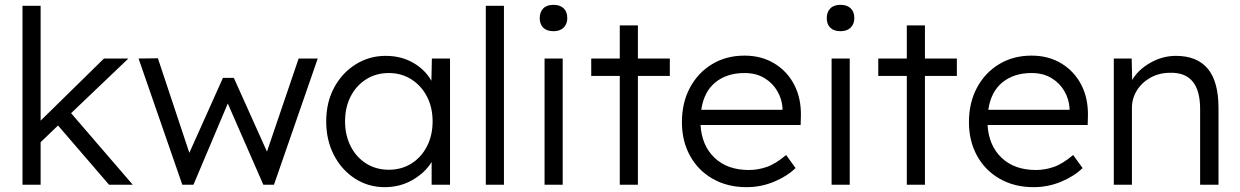

<svg xmlns="http://www.w3.org/2000/svg" viewBox="-20 -764 5129 794"><path d="M73 0V-740H148V-265L410 -522H511L274 -296L529 0H431L220 -245L148 -176V0Z M734 0 553 -522 633 -523 763 -132 902 -442H947L1084 -137L1215 -522H1294L1113 0H1069L922 -336L780 0Z M1571 10Q1503 10 1448 -25.5Q1393 -61 1361 -122.5Q1329 -184 1329 -262Q1329 -341 1362 -402Q1395 -463 1451 -498Q1507 -533 1575 -533Q1639 -533 1688.5 -504.5Q1738 -476 1764 -430L1766 -522H1841V0H1765V-94Q1737 -49 1685.5 -19.5Q1634 10 1571 10ZM1588 -62Q1640 -62 1681 -87.5Q1722 -113 1745.5 -158.5Q1769 -204 1769 -262Q1769 -320 1745.5 -365Q1722 -410 1681 -436Q1640 -462 1588 -462Q1535 -462 1494 -436Q1453 -410 1430 -365Q1407 -320 1407 -262Q1407 -205 1430 -159.5Q1453 -114 1494 -88Q1535 -62 1588 -62Z M1989 0V-740H2064V0Z M2269 -635Q2241 -635 2226.5 -649.5Q2212 -664 2212 -689Q2212 -714 2226.5 -729Q2241 -744 2269 -744Q2296 -744 2311 -729.5Q2326 -715 2326 -689Q2326 -665 2311 -650Q2296 -635 2269 -635ZM2232 0V-522H2307V0Z M2543 0V-450H2425V-522H2543V-659H2618V-522H2750V-450H2618V0Z M3067 10Q2989 10 2928.5 -24Q2868 -58 2834 -119Q2800 -180 2800 -259Q2800 -339 2833 -401Q2866 -463 2924.5 -498.5Q2983 -534 3059 -534Q3129 -534 3182.5 -501.5Q3236 -469 3265 -412.5Q3294 -356 3292 -282L3291 -247H2877Q2882 -162 2935 -111.5Q2988 -61 3077 -61Q3114 -61 3150.5 -73.5Q3187 -86 3231 -123L3270 -69Q3235 -35 3181 -12.5Q3127 10 3067 10ZM3059 -462Q2986 -462 2938.5 -423.5Q2891 -385 2880 -310H3216V-317Q3214 -353 3195 -386.5Q3176 -420 3141.5 -441Q3107 -462 3059 -462Z M3456 -635Q3428 -635 3413.5 -649.5Q3399 -664 3399 -689Q3399 -714 3413.5 -729Q3428 -744 3456 -744Q3483 -744 3498 -729.5Q3513 -715 3513 -689Q3513 -665 3498 -650Q3483 -635 3456 -635ZM3419 0V-522H3494V0Z M3730 0V-450H3612V-522H3730V-659H3805V-522H3937V-450H3805V0Z M4254 10Q4176 10 4115.5 -24Q4055 -58 4021 -119Q3987 -180 3987 -259Q3987 -339 4020 -401Q4053 -463 4111.5 -498.5Q4170 -534 4246 -534Q4316 -534 4369.5 -501.5Q4423 -469 4452 -412.5Q4481 -356 4479 -282L4478 -247H4064Q4069 -162 4122 -111.5Q4175 -61 4264 -61Q4301 -61 4337.5 -73.5Q4374 -86 4418 -123L4457 -69Q4422 -35 4368 -12.5Q4314 10 4254 10ZM4246 -462Q4173 -462 4125.5 -423.5Q4078 -385 4067 -310H4403V-317Q4401 -353 4382 -386.5Q4363 -420 4328.5 -441Q4294 -462 4246 -462Z M4586 0V-522H4660L4662 -433Q4686 -475 4736.5 -504Q4787 -533 4843 -533Q4930 -533 4974.5 -480Q5019 -427 5019 -317V0H4943V-313Q4943 -466 4819 -463Q4774 -463 4738 -443Q4702 -423 4681.5 -390Q4661 -357 4661 -318V0Z"/></svg>

Font: Lexend Light
Style: Regular
Weight: 300
Designer: Bonnie Shaver-Troup, Thomas Jockin
Foundry: Lexend
Version: Version 1.007; ttfautohint (v1.8.3)